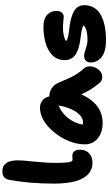

<svg xmlns="http://www.w3.org/2000/svg" viewBox="338 -1180 927 1643"><g transform="rotate(-90 801.5 -358.5)"><path d="M231 -30.8Q214.8 -30.8 200.4 -33.2Q186 -35.6 167.2 -44.2Q148.4 -52.7 133.1 -66.7Q117.7 -80.6 102.1 -105.7Q86.4 -130.9 75.7 -164.3Q64.9 -197.8 58.3 -247.8Q51.8 -297.9 51.8 -358.9Q51.8 -566.4 83 -737.8Q88.9 -771 106.7 -786.4Q124.5 -801.8 157.2 -801.8Q251 -801.8 251 -667Q251 -633.8 240 -527.6Q229 -421.4 229 -338.9Q229 -300.3 230.7 -273.7Q232.4 -247.1 234.9 -232.9Q237.3 -218.8 241.7 -211.4Q246.1 -204.1 249.5 -202.6Q252.9 -201.2 258.8 -201.2Q265.6 -201.2 274.7 -202.1Q283.7 -203.1 287.1 -203.1Q341.8 -203.1 341.8 -136.2Q341.8 -87.9 311 -59.3Q280.3 -30.8 231 -30.8Z M569.8 56.2Q488.8 56.2 438.2 13.9Q387.7 -28.3 387.7 -97.2Q387.7 -148.4 405.5 -203.9Q423.3 -259.3 454.3 -307.6Q485.4 -356 524.4 -395.3Q563.5 -434.6 609.6 -457.3Q655.8 -480 699.7 -480Q736.8 -480 763.7 -458.7Q790.5 -437.5 797.9 -399.9Q837.9 -399.4 868.7 -378.4Q899.4 -357.4 912.6 -326.2Q920.4 -308.6 938.5 -267.1Q956.5 -225.6 965.6 -207.3Q974.6 -189 994.6 -158.4Q1014.6 -127.9 1039.6 -101.1Q1053.7 -85.9 1054.7 -59.3Q1055.7 -32.7 1045.7 -8.1Q1035.6 16.6 1013.9 34.9Q992.2 53.2 964.8 53.2Q932.1 53.2 913.6 29.8Q880.4 -10.3 857.9 -45.9Q835.4 -81.5 815.9 -127Q733.9 56.2 569.8 56.2ZM576.7 -111.8Q623 -111.8 662.6 -166.3Q702.1 -220.7 720.7 -320.8Q655.8 -294.9 611.3 -237.5Q566.9 -180.2 556.6 -112.8Q563.5 -111.8 576.7 -111.8Z M1279.3 85Q1182.1 85 1135.3 47.9Q1088.4 10.7 1088.4 -46.9Q1088.4 -72.3 1103.8 -87.2Q1119.1 -102.1 1148.4 -102.1Q1165.5 -102.1 1207.8 -87.6Q1250 -73.2 1281.2 -73.2Q1372.1 -73.2 1406.2 -106Q1397.5 -114.3 1376 -119.6Q1354.5 -125 1327.9 -128.7Q1301.3 -132.3 1270.8 -136.7Q1240.2 -141.1 1211.7 -150.1Q1183.1 -159.2 1159.9 -172.9Q1136.7 -186.5 1122.6 -211.2Q1108.4 -235.8 1108.4 -269Q1108.4 -302.2 1120.4 -329.8Q1132.3 -357.4 1153.8 -377Q1175.3 -396.5 1202.9 -411.1Q1230.5 -425.8 1263.4 -434.1Q1296.4 -442.4 1329.3 -446.5Q1362.3 -450.7 1396.5 -450.2Q1462.9 -449.7 1496.1 -418.9Q1529.3 -388.2 1529.3 -339.8Q1529.3 -310.5 1515.9 -293.7Q1502.4 -276.9 1478.5 -276.9Q1461.9 -276.9 1438.2 -280Q1414.6 -283.2 1391.6 -283.2Q1309.1 -283.2 1271.5 -256.8Q1278.3 -248 1299.3 -242.2Q1320.3 -236.3 1347.7 -232.9Q1375 -229.5 1407 -225.1Q1439 -220.7 1469 -212.2Q1499 -203.6 1523.7 -190.9Q1548.3 -178.2 1563.5 -155.3Q1578.6 -132.3 1578.6 -101.1Q1578.6 -52.7 1556.4 -16.6Q1534.2 19.5 1493.4 41.5Q1452.6 63.5 1399.2 74.2Q1345.7 85 1279.3 85Z"/></g></svg>

Font: Shantell Sans Bouncy
Style: Regular
Weight: 800
Designer: Stephen Nixon, Anya Danilova, Shantell Martin
Foundry: Arrow Type
Version: Version 1.006;[9816181b4]